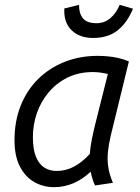

<svg xmlns="http://www.w3.org/2000/svg" viewBox="-20 -761 580 794"><path d="M204 13Q159 13 122 -8Q85 -29 62.5 -72Q40 -115 40 -181Q40 -260 65.5 -324Q91 -388 137.5 -434Q184 -480 247 -505Q310 -530 384 -530Q404 -530 426 -528Q448 -526 470 -521Q492 -516 513 -507L438 -200Q430 -166 426.5 -134.5Q423 -103 427.5 -71.5Q432 -40 447 -5L373 6Q367 -6 362.5 -21Q358 -36 355 -51Q321 -19 283 -3Q245 13 204 13ZM214 -54Q253 -54 287 -72.5Q321 -91 352 -125Q353 -152 360 -186Q367 -220 374 -248L426 -455Q409 -459 394 -461Q379 -463 364 -463Q306 -463 260 -440.5Q214 -418 181.5 -379.5Q149 -341 132.5 -293Q116 -245 116 -194Q116 -143 129 -112Q142 -81 164 -67.5Q186 -54 214 -54ZM365 -604Q309 -604 276 -636Q243 -668 246 -726L307 -741Q306 -707 322.5 -686Q339 -665 379 -665Q412 -665 436.5 -686Q461 -707 475 -741L530 -725Q506 -667 466.5 -635.5Q427 -604 365 -604Z"/></svg>

Font: Ubuntu Sans
Style: Italic
Weight: 400
Italic angle: -13.5°
Designer: Dalton Maag Ltd
Foundry: Dalton Maag Ltd
Version: Version 1.006